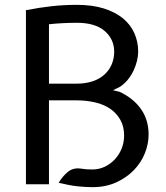

<svg xmlns="http://www.w3.org/2000/svg" viewBox="-20 -760 683 792"><path d="M297 -415Q334 -415 363 -425Q392 -435 411.5 -453Q431 -471 441 -495Q451 -519 451 -547Q451 -598 412 -632Q373 -666 297 -666Q270 -666 239.5 -664.5Q209 -663 182 -660V-415ZM317 -64Q329 -62 338.5 -61.5Q348 -61 362 -61Q388 -61 411.5 -72Q435 -83 453 -102Q471 -121 481.5 -146.5Q492 -172 492 -201Q492 -238 476.5 -265.5Q461 -293 435 -311Q409 -329 373 -337.5Q337 -346 297 -346H182V0H87V-718Q144 -729 193.5 -734.5Q243 -740 297 -740Q361 -740 408.5 -725Q456 -710 487.5 -684Q519 -658 534.5 -622.5Q550 -587 550 -547Q550 -529 545 -508.5Q540 -488 530.5 -468Q521 -448 507 -431Q493 -414 475 -402L446 -388L474 -381Q531 -354 562 -309.5Q593 -265 593 -205Q593 -166 577.5 -127.5Q562 -89 532 -58Q502 -27 459 -7.5Q416 12 362 12Q333 12 300 8.5Q267 5 222 -6Q237 -32 260 -51Q283 -70 317 -64Z"/></svg>

Font: Expletus Sans
Style: Regular
Weight: 400
Designer: Jasper de Waard
Foundry: Designtown
Version: Version 7.028